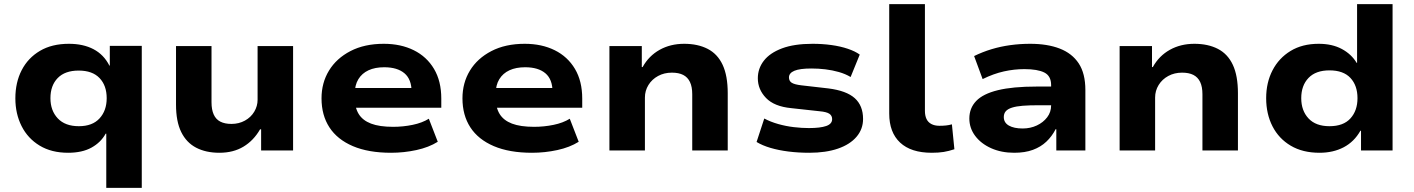

<svg xmlns="http://www.w3.org/2000/svg" viewBox="-20 -725 6812 925"><path d="M492 180V-81H489Q466 -39 421 -14Q376 11 308 11Q228 11 171 -23.5Q114 -58 84 -117.5Q54 -177 54 -251Q54 -328 84.5 -387Q115 -446 172.5 -480Q230 -514 312 -514Q381 -514 430.5 -488Q480 -462 507 -409H509V-504H663V180ZM360 -117Q425 -117 459.5 -154.5Q494 -192 494 -252Q494 -313 459.5 -349Q425 -385 359 -385Q293 -385 258 -349Q223 -313 223 -252Q223 -192 258.5 -154.5Q294 -117 360 -117Z M1037 11Q972 11 925 -13.5Q878 -38 853 -89Q828 -140 828 -221V-503H999V-232Q999 -197 1009.5 -173.5Q1020 -150 1041.5 -139Q1063 -128 1095 -128Q1131 -128 1160 -144Q1189 -160 1205 -187Q1221 -214 1221 -244V-503H1392V0H1238V-102H1233Q1202 -48 1153 -18.5Q1104 11 1037 11Z M1864 11Q1755 11 1680 -21Q1605 -53 1567 -111.5Q1529 -170 1529 -251Q1529 -326 1565 -385Q1601 -444 1668.5 -479Q1736 -514 1829 -514Q1911 -514 1973.5 -483Q2036 -452 2071 -393Q2106 -334 2106 -250V-206H1664V-301H1979L1963 -282Q1963 -343 1928.5 -372Q1894 -401 1831 -401Q1787 -401 1755.5 -386.5Q1724 -372 1706.5 -343.5Q1689 -315 1689 -272V-255Q1689 -207 1708 -176Q1727 -145 1767.5 -129.5Q1808 -114 1874 -114Q1922 -114 1968 -123.5Q2014 -133 2046 -153L2089 -42Q2046 -15 1986 -2Q1926 11 1864 11Z M2543 11Q2434 11 2359 -21Q2284 -53 2246 -111.5Q2208 -170 2208 -251Q2208 -326 2244 -385Q2280 -444 2347.5 -479Q2415 -514 2508 -514Q2590 -514 2652.5 -483Q2715 -452 2750 -393Q2785 -334 2785 -250V-206H2343V-301H2658L2642 -282Q2642 -343 2607.5 -372Q2573 -401 2510 -401Q2466 -401 2434.5 -386.5Q2403 -372 2385.5 -343.5Q2368 -315 2368 -272V-255Q2368 -207 2387 -176Q2406 -145 2446.5 -129.5Q2487 -114 2553 -114Q2601 -114 2647 -123.5Q2693 -133 2725 -153L2768 -42Q2725 -15 2665 -2Q2605 11 2543 11Z M2916 0V-503H3072V-402H3076Q3106 -456 3158 -485Q3210 -514 3276 -514Q3342 -514 3389.5 -489.5Q3437 -465 3461.5 -412.5Q3486 -360 3486 -276V0H3315V-271Q3315 -307 3304 -330Q3293 -353 3271.5 -364Q3250 -375 3217 -375Q3180 -375 3150.5 -359Q3121 -343 3104 -315.5Q3087 -288 3087 -255V0Z M3879 11Q3826 11 3778.5 5Q3731 -1 3692 -12.5Q3653 -24 3625 -41L3662 -154Q3692 -138 3729 -127.5Q3766 -117 3804.5 -112.5Q3843 -108 3877 -108Q3932 -108 3960.5 -118Q3989 -128 3989 -151Q3989 -168 3975.5 -177Q3962 -186 3929 -189L3792 -204Q3710 -212 3670.5 -253Q3631 -294 3631 -348Q3631 -395 3660 -432.5Q3689 -470 3747.5 -492Q3806 -514 3895 -514Q3942 -514 3985.5 -508Q4029 -502 4064.5 -490Q4100 -478 4122 -462L4078 -354Q4053 -369 4021.5 -378Q3990 -387 3956.5 -391Q3923 -395 3889 -395Q3833 -395 3807 -384Q3781 -373 3781 -352Q3781 -335 3794 -326.5Q3807 -318 3840 -314L3971 -299Q4058 -288 4098 -252Q4138 -216 4138 -152Q4138 -103 4106.5 -66Q4075 -29 4017 -9Q3959 11 3879 11Z M4469 11Q4369 11 4316.5 -38Q4264 -87 4264 -178V-705H4436V-191Q4436 -168 4443.5 -152Q4451 -136 4467 -127.5Q4483 -119 4506 -119Q4523 -119 4537.5 -120.5Q4552 -122 4566 -126L4578 -6Q4551 3 4526.5 7Q4502 11 4469 11Z M4866 11Q4804 11 4755 -11Q4706 -33 4678 -70.5Q4650 -108 4650 -154Q4650 -204 4683 -238.5Q4716 -273 4787.5 -290.5Q4859 -308 4974 -308H5066V-218H4984Q4939 -218 4907.5 -215.5Q4876 -213 4855.5 -206.5Q4835 -200 4825.5 -189Q4816 -178 4816 -161Q4816 -134 4840.5 -120Q4865 -106 4907 -106Q4944 -106 4975 -120.5Q5006 -135 5025 -160Q5044 -185 5044 -217V-315Q5044 -359 5011.5 -375.5Q4979 -392 4915 -392Q4866 -392 4816.5 -381Q4767 -370 4714 -344L4673 -455Q4714 -475 4757 -488Q4800 -501 4847 -507.5Q4894 -514 4943 -514Q5026 -514 5085.5 -491Q5145 -468 5177 -419.5Q5209 -371 5209 -291V0H5069V-102L5066 -103Q5048 -68 5021 -42.5Q4994 -17 4956 -3Q4918 11 4866 11Z M5374 0V-503H5530V-402H5534Q5564 -456 5616 -485Q5668 -514 5734 -514Q5800 -514 5847.5 -489.5Q5895 -465 5919.5 -412.5Q5944 -360 5944 -276V0H5773V-271Q5773 -307 5762 -330Q5751 -353 5729.5 -364Q5708 -375 5675 -375Q5638 -375 5608.5 -359Q5579 -343 5562 -315.5Q5545 -288 5545 -255V0Z M6337 11Q6256 11 6198.5 -23Q6141 -57 6110.5 -116.5Q6080 -176 6080 -252Q6080 -327 6110.5 -386Q6141 -445 6197.5 -479.5Q6254 -514 6333 -514Q6398 -514 6444.5 -489Q6491 -464 6516 -422H6518V-705H6689V0H6537V-95H6534Q6504 -42 6453.5 -15.5Q6403 11 6337 11ZM6385 -117Q6452 -117 6486 -154.5Q6520 -192 6520 -252Q6520 -313 6486 -349.5Q6452 -386 6385 -386Q6319 -386 6284 -349.5Q6249 -313 6249 -252Q6249 -192 6284 -154.5Q6319 -117 6385 -117Z"/></svg>

Font: Nunito Sans 7pt SemiExpanded ExtraBold
Style: Regular
Weight: 800
Width: 6
Designer: Vernon Adams
Foundry: Vernon Adams
Version: Version 3.101;gftools[0.9.27]